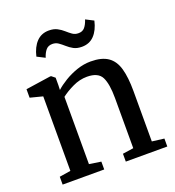

<svg xmlns="http://www.w3.org/2000/svg" viewBox="-141 -899 922 1011"><g transform="rotate(-20 320.0 -394.0)"><path d="M100 -54V-471.5L30 -489.5V-537L168.5 -557.5H175L195 -541.5V-500L194 -473Q215 -492.5 247.8 -512.5Q280.5 -532.5 319.2 -545.8Q358 -559 396.5 -559Q458.5 -559 493.2 -535Q528 -511 542 -461.5Q556 -412 556 -335V-53L623.5 -44.5V0H391V-44L452 -53V-334Q452 -413 432.8 -451.5Q413.5 -490 351 -490Q310 -490 270.8 -471.2Q231.5 -452.5 204 -431V-54L270 -44V0H37V-44ZM137.5 -680.5Q149 -730.5 176.2 -759Q203.5 -787.5 245.5 -787.5Q273 -787.5 292 -777.5Q311 -767.5 326 -754Q341 -740.5 355.2 -730.5Q369.5 -720.5 388 -720.5Q411 -720 424 -735.2Q437 -750.5 445.5 -777L489.5 -754.5Q478 -704 451 -675.5Q424 -647 381.5 -647Q354 -647 335.2 -657.2Q316.5 -667.5 301.8 -680.8Q287 -694 272.5 -704.2Q258 -714.5 239 -714.5Q216 -714.5 203 -699.5Q190 -684.5 181.5 -658Z"/></g></svg>

Font: Merriweather Text
Style: Regular
Weight: 400
Designer: Eben Sorkin
Foundry: Eben Sorkin
Version: Version 2.100; ttfautohint (v1.7.19-72a1) -l 8 -r 50 -G 200 